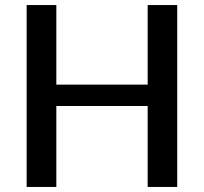

<svg xmlns="http://www.w3.org/2000/svg" viewBox="-20 -740 808 760"><path d="M681.5 0V-720H564.5V-405H203V-720H85.5V0H203V-320.5H564.5V0Z"/></svg>

Font: Lato Semibold
Style: Regular
Weight: 600
Designer: Lukasz Dziedzic
Foundry: tyPoland Lukasz Dziedzic
Version: Version 2.006; 2014-01-15